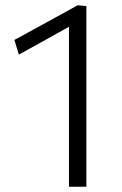

<svg xmlns="http://www.w3.org/2000/svg" viewBox="-20 -708 461 728"><path d="M241.5 0V-606.5Q194 -580 146.5 -553.5Q99 -527 51.5 -501L34.5 -556.5Q95 -589.5 154.8 -622.2Q214.5 -655 274.5 -688L307.5 -685V0Z"/></svg>

Font: Heraclito Light
Style: Regular
Weight: 300
Designer: Kostas Bartsokas (font) & Cristiano Sobral (main changes)
Foundry: Kostas Bartsokas (font) & Cristiano Sobral (main changes)
Version: Version 1.00;July 8, 2020;FontCreator 13.0.0.2655 64-bit